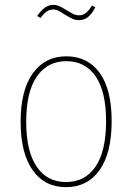

<svg xmlns="http://www.w3.org/2000/svg" viewBox="-20 -761 545 791"><path d="M440 -262Q440 -130 390 -60Q340 10 252 10Q164 10 114.5 -60Q65 -130 65 -259Q65 -390 115.5 -459.5Q166 -529 253 -529Q341 -529 390.5 -461Q440 -393 440 -262ZM88 -259Q88 -138 131 -74.5Q174 -11 252 -11Q330 -11 373.5 -74.5Q417 -138 417 -262Q417 -384 374 -446.5Q331 -509 253 -509Q176 -509 132 -446Q88 -383 88 -259ZM245 -702Q230 -712 220 -717Q210 -722 200 -722Q185 -722 173 -714Q161 -706 147 -687L133 -695Q149 -718 165 -729.5Q181 -741 200 -741Q212 -741 223.5 -736Q235 -731 253 -720Q270 -709 281.5 -703.5Q293 -698 306 -698Q321 -698 333 -707Q345 -716 359 -738L373 -731Q358 -703 342 -690.5Q326 -678 306 -678Q291 -678 278 -684Q265 -690 245 -702Z"/></svg>

Font: Fira Sans Condensed Thin
Style: Regular
Weight: 250
Width: 3
Designer: Carrois Corporate & Edenspiekermann AG
Foundry: Carrois Corporate GbR & Edenspiekermann AG
Version: Version 4.203